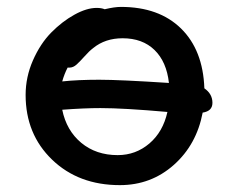

<svg xmlns="http://www.w3.org/2000/svg" viewBox="-20 -499 672 556"><path d="M327.1 37.1Q207.5 37.1 130.9 -36.6Q54.2 -110.4 54.2 -224.1Q54.2 -275.9 75.4 -324.2Q96.7 -372.6 128.4 -404.8Q160.2 -437 195.6 -456.5Q231 -476.1 259.8 -476.1Q273.9 -476.1 283.2 -472.2Q311.5 -479 330.1 -479Q440.4 -479 504.2 -416.5Q567.9 -354 571.8 -243.2Q595.2 -227.1 595.2 -201.2Q595.2 -177.2 566.9 -172.9Q549.3 -80.1 483.4 -21.5Q417.5 37.1 327.1 37.1ZM267.1 -268.1Q326.7 -268.1 469.2 -258.8Q462.4 -320.3 427.5 -354.2Q392.6 -388.2 335 -388.2Q284.7 -388.2 250 -359.9Q238.3 -351.1 224.9 -335.9Q211.4 -320.8 201.7 -312Q191.9 -303.2 181.2 -303.2H175.8Q166 -284.2 160.2 -263.2Q205.6 -268.1 267.1 -268.1ZM271 -186Q223.6 -186 160.2 -181.2Q172.4 -121.1 215.3 -85.4Q258.3 -49.8 320.8 -49.8Q373 -49.8 412.6 -83.5Q452.1 -117.2 464.8 -174.8Q337.9 -186 271 -186Z"/></svg>

Font: Shantell Sans Bouncy
Style: Regular
Weight: 500
Designer: Stephen Nixon, Anya Danilova, Shantell Martin
Foundry: Arrow Type
Version: Version 1.006;[9816181b4]